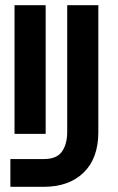

<svg xmlns="http://www.w3.org/2000/svg" viewBox="-20 -720 455 740"><path d="M20 0V-107H149Q199 -107 219 -136Q239 -165 239 -211V-700H359V-211Q359 -110 302.5 -55Q246 0 149 0ZM36 -204V-700H156V-204Z"/></svg>

Font: Host Grotesk SemiBold
Style: Regular
Weight: 600
Designer: Doukan Karapınar
Foundry: Element Type
Version: Version 1.003